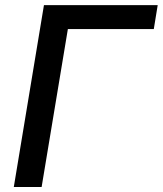

<svg xmlns="http://www.w3.org/2000/svg" viewBox="-20 -748 651 768"><path d="M610.8 -727.5 595.2 -631.8H251.5L146.5 0H35.2L155.8 -727.5Z"/></svg>

Font: Inter Medium
Style: Italic
Weight: 500
Italic angle: -9.3988°
Designer: Rasmus Andersson
Foundry: rsms
Version: Version 4.001;git-66647c0bb